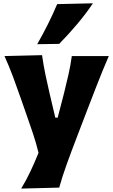

<svg xmlns="http://www.w3.org/2000/svg" viewBox="-20 -902 675 1146"><path d="M106.4 223.6Q138.2 171.4 163.3 117.4Q188.5 63.5 210 10.3Q196.3 -46.4 177.2 -103.8Q158.2 -161.1 138.7 -215.8L103 -317.9Q82 -378.9 58.1 -442.9Q34.2 -506.8 6.8 -567.4L231 -572.8Q239.3 -514.2 250.7 -458.7Q262.2 -403.3 275.9 -344.7L310.1 -199.7H324.2L361.8 -344.2Q376 -400.9 388.4 -455.8Q400.9 -510.7 408.7 -567.4H629.4Q609.4 -521.5 592 -478.8Q574.7 -436 554.7 -385Q534.7 -334 507.3 -262.7L446.3 -103.5Q404.8 4.4 377.4 80.6Q350.1 156.7 333.5 217.8ZM202.1 -638.2Q236.3 -698.2 266.1 -757.8Q295.9 -817.4 321.3 -877.4L534.7 -882.3Q492.7 -819.8 441.4 -759Q390.1 -698.2 333.5 -640.1Z"/></svg>

Font: Pinar-DS4-FD ExtraBold
Style: Regular
Weight: 800
Designer: Amin Abedi
Version: Version 3.000